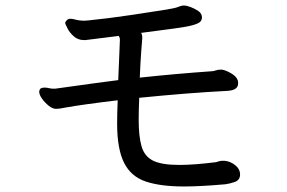

<svg xmlns="http://www.w3.org/2000/svg" viewBox="-20 -681 1040 695"><path d="M793 -99Q814 -97 831.5 -83Q849 -69 849 -49Q849 -29 829 -22Q811 -16 796 -14Q705 -6 646 -6Q561 -6 507.5 -24Q454 -42 429 -92Q404 -142 404 -233Q404 -270 406 -318Q280 -303 213 -291Q196 -287 183 -287Q170 -287 156 -298.5Q142 -310 132 -324Q122 -338 122 -349Q122 -355 127 -361Q134 -364 141 -364Q148 -364 157 -362Q166 -360 171.5 -360Q177 -360 180 -360Q351 -384 408 -391Q410 -443 412 -486.5Q414 -530 414 -536.5Q414 -543 412.5 -545.5Q411 -548 410 -551L290 -536H283Q262 -536 246.5 -550Q231 -564 224 -579Q216 -595 216 -597Q216 -602 221.5 -607.5Q227 -613 234.5 -613Q242 -613 249 -611Q256 -609 262.5 -608Q269 -607 274.5 -606.5Q280 -606 284 -606Q288 -606 291 -606.5Q294 -607 299 -607Q370 -614 460.5 -627.5Q551 -641 583.5 -646.5Q616 -652 622 -655Q635 -660 642 -661H646Q655 -661 670 -655.5Q685 -650 698 -641Q711 -632 711 -618Q711 -609 705 -602.5Q699 -596 678 -590Q657 -584 612 -578Q567 -572 491 -562Q495 -555 495 -547V-543L491 -492Q488 -451 486 -400Q616 -414 745 -423Q752 -423 760.5 -426Q769 -429 779 -429H782Q795 -428 816 -416Q837 -404 841 -389Q842 -385 842 -379Q842 -354 802 -352Q664 -345 484 -327Q482 -284 482 -247Q482 -187 492.5 -151Q503 -115 534 -99.5Q565 -84 629 -84Q682 -84 762 -94Q775 -99 786 -99H792Z"/></svg>

Font: Moon Stars Kai
Style: Bold
Weight: 700
Designer: GuiWonder
Version: Version 1.101